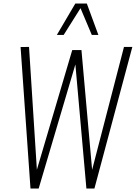

<svg xmlns="http://www.w3.org/2000/svg" viewBox="-20 -1078 777 1098"><path d="M305.2 -878.4 410.6 -1057.6H476.6L542.5 -878.4H504.9L440.4 -1031.2L344.2 -878.4ZM154.3 0 97.7 -809.1 146 -809.6 190.9 -107.4 393.1 -791.5H445.8L506.8 -106.9L689 -809.6H736.8L520 0H474.1L411.1 -709.5L201.2 0Z"/></svg>

Font: Oswald
Style: Extra-Light
Weight: 200
Designer: Vernon Adams
Foundry: Vernon Adams
Version: 3.0; ttfautohint (v0.94.23-7a4d-dirty) -l 8 -r 50 -G 200 -x 